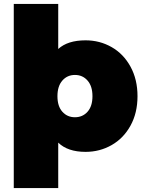

<svg xmlns="http://www.w3.org/2000/svg" viewBox="-20 -762 740 976"><path d="M679 -273Q679 -188 643.5 -123.5Q608 -59 547.5 -24.5Q487 10 415 10Q324 10 276 -37V194H50V-742H276V-513Q324 -557 415 -557Q487 -557 547.5 -522.5Q608 -488 643.5 -423Q679 -358 679 -273ZM450 -273Q450 -324 425 -352.5Q400 -381 361 -381Q322 -381 297 -352.5Q272 -324 272 -273Q272 -222 297 -194Q322 -166 361 -166Q400 -166 425 -194Q450 -222 450 -273Z"/></svg>

Font: Montserrat Alternates Black
Style: Regular
Weight: 900
Designer: Julieta Ulanovsky
Foundry: Julieta Ulanovsky
Version: Version 7.200